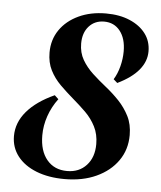

<svg xmlns="http://www.w3.org/2000/svg" viewBox="-47 -623 567 676"><g transform="rotate(5 237.0 -285.0)"><path d="M205.6 11.3Q149.2 11.3 106 -5.6Q62.9 -22.6 39.1 -53.2Q15.3 -83.9 15.3 -124.2Q15.3 -171.8 48.8 -211.3Q82.3 -250.8 146 -279.8L159.7 -266.9Q137.9 -237.9 126.2 -204Q114.5 -170.2 114.5 -135.5Q114.5 -80.6 140.7 -49.2Q166.9 -17.7 212.1 -17.7Q254.8 -17.7 280.6 -46Q306.5 -74.2 306.5 -121Q306.5 -155.6 292.7 -182.7Q279 -209.7 256.9 -231.5Q234.7 -253.2 210.5 -273.8Q186.3 -294.4 164.1 -316.5Q141.9 -338.7 128.2 -365.7Q114.5 -392.7 114.5 -428.2Q114.5 -473.4 138.3 -508.1Q162.1 -542.7 204.4 -562.5Q246.8 -582.3 300.8 -582.3Q349.2 -582.3 385.1 -566.9Q421 -551.6 441.1 -525Q461.3 -498.4 461.3 -462.1Q461.3 -426.6 436.3 -396.4Q411.3 -366.1 361.3 -341.9L347.6 -354Q360.5 -375 367.3 -401.6Q374.2 -428.2 374.2 -454.8Q374.2 -500 353.2 -526.6Q332.3 -553.2 296.8 -553.2Q263.7 -553.2 243.1 -530.2Q222.6 -507.3 222.6 -469.4Q222.6 -437.1 237.1 -412.1Q251.6 -387.1 274.2 -366.1Q296.8 -345.2 322.2 -325Q347.6 -304.8 369.8 -281.5Q391.9 -258.1 406.5 -229.4Q421 -200.8 421 -162.9Q421 -111.3 393.5 -72.2Q366.1 -33.1 317.7 -10.9Q269.4 11.3 205.6 11.3Z"/></g></svg>

Font: Playfair 5pt SemiExpanded Light ExtraBold
Style: Italic
Weight: 800
Italic angle: -15.6°
Version: Version 2.001;gftools[0.9.30]